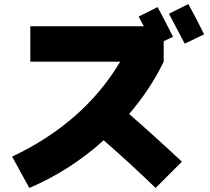

<svg xmlns="http://www.w3.org/2000/svg" viewBox="-20 -870 1040 950"><path d="M130 -565V-740H692Q687 -748 678.5 -764Q670 -780 666 -788L760 -835Q801 -758 836 -688L790 -666V-565Q725 -430 619 -306Q752 -190 880 -70L750 60Q627 -59 493 -176Q327 -26 125 60L40 -95Q395 -263 575 -565ZM990 -700 894 -654Q840 -758 816 -802L912 -850Q958 -766 990 -700Z"/></svg>

Font: Mplus 1p Black
Style: Regular
Weight: 900
Version: Version 1.061